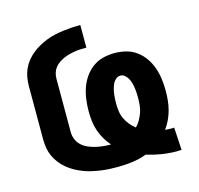

<svg xmlns="http://www.w3.org/2000/svg" viewBox="-108 -858 1016 982"><g transform="rotate(-15 400.0 -367.0)"><path d="M710 9Q670 9 629.5 2.5Q589 -4 551 -16Q514 -2 475.5 3Q437 8 399 8Q376 8 353 7Q330 6 307 2.5Q284 -1 261.5 -6Q239 -11 217.5 -19.5Q196 -28 176 -39Q156 -50 138.5 -64.5Q121 -79 106.5 -97.5Q92 -116 82.5 -136.5Q73 -157 69 -180Q65 -203 65 -226V-509Q65 -532 69 -555Q73 -578 82.5 -599Q92 -620 106.5 -638Q121 -656 139 -670.5Q157 -685 177 -696Q197 -707 218.5 -715.5Q240 -724 262.5 -729Q285 -734 308 -737Q331 -740 354 -741.5Q377 -743 400 -743V-623Q385 -623 369.5 -622.5Q354 -622 338.5 -619.5Q323 -617 308 -613Q293 -609 279 -603Q265 -597 252 -588Q239 -579 229.5 -567Q220 -555 215.5 -540Q211 -525 211 -509V-226Q211 -206 219 -187Q227 -168 242 -154.5Q257 -141 276 -133Q295 -125 314.5 -120.5Q334 -116 354 -114Q374 -112 394 -112Q377 -131 363.5 -154Q350 -177 341.5 -202Q333 -227 330 -253Q327 -279 327 -306Q327 -336 331 -367Q335 -398 345 -427Q355 -456 372.5 -481.5Q390 -507 415 -525.5Q440 -544 470 -551.5Q500 -559 531 -559Q562 -559 592 -551.5Q622 -544 647 -525.5Q672 -507 689.5 -481.5Q707 -456 717 -427Q727 -398 731 -367Q735 -336 735 -306Q735 -280 732.5 -254.5Q730 -229 723.5 -204.5Q717 -180 706 -156.5Q695 -133 680 -113Q688 -112 696.5 -111.5Q705 -111 713 -111Q716 -111 720 -111Q724 -111 728 -112L735 8Q728 8 722 8.5Q716 9 710 9ZM539 -163Q553 -177 562.5 -194Q572 -211 578.5 -229Q585 -247 587 -266.5Q589 -286 589 -306Q589 -319 588.5 -332Q588 -345 586 -358.5Q584 -372 580.5 -385Q577 -398 571 -409.5Q565 -421 554.5 -430.5Q544 -440 531 -440Q518 -440 507 -431Q496 -422 490.5 -410Q485 -398 481.5 -385Q478 -372 476 -358.5Q474 -345 473.5 -332Q473 -319 473 -306Q473 -285 476 -264.5Q479 -244 488 -225.5Q497 -207 510 -191Q523 -175 539 -163Z"/></g></svg>

Font: Iosevka Aile Heavy
Style: Regular
Weight: 900
Designer: Belleve Invis
Foundry: Belleve Invis
Version: Version 31.1.0; ttfautohint (v1.8.4)